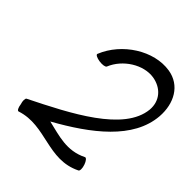

<svg xmlns="http://www.w3.org/2000/svg" viewBox="-229 -1016 1203 1203"><g transform="rotate(45 372.5 -414.5)"><path d="M98 -3C285 -65 438 86 625 -7C633 -11 634 -34 625 -59C617 -83 603 -99 595 -95C483 -39 385 -76 283 -99C516 -229 727 -389 744 -607C753 -728 696 -832 581 -850C430 -874 255 -764 192 -607C189 -598 208 -588 235 -584C262 -580 286 -584 290 -593C331 -694 445 -765 542 -750C623 -737 678 -677 671 -593C651 -382 338 -225 77 -95C69 -91 68 -68 76 -44C79 -19 89 0 98 -3Z"/></g></svg>

Font: Nupuram Medium Oblique
Style: Regular
Weight: 500
Designer: Santhosh Thottingal (santhosh.thottingal@gmail.com)
Foundry: SMC
Version: Version 1.000